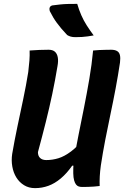

<svg xmlns="http://www.w3.org/2000/svg" viewBox="-20 -961 641 992"><path d="M495 0Q480 2 465 3Q450 4 435 4.5Q420 5 405 5Q395 5 387 2.5Q379 0 373 -7.5Q367 -15 363 -29Q359 -43 358.5 -65.5Q358 -88 360 -121Q371 -191 385.5 -262.5Q400 -334 414.5 -407Q429 -480 441.5 -553Q454 -626 461 -700Q478 -702 493 -702.5Q508 -703 523 -703.5Q538 -704 554 -704Q573 -704 584.5 -697.5Q596 -691 599.5 -676.5Q603 -662 600 -638Q590 -571 577.5 -504.5Q565 -438 551 -372Q537 -306 524 -239Q511 -172 501 -106Q497 -77 495.5 -50.5Q494 -24 495 0ZM161 11Q129 11 104.5 -4Q80 -19 64.5 -44Q49 -69 43.5 -101Q38 -133 43 -166Q55 -236 70 -307Q85 -378 100 -449Q115 -520 126 -589Q130 -622 132 -648.5Q134 -675 133 -700Q159 -702 183 -703Q207 -704 231 -704Q252 -704 263.5 -694Q275 -684 278.5 -665Q282 -646 277 -619Q265 -546 250 -475Q235 -404 216.5 -330Q198 -256 176 -175Q176 -155 187.5 -144.5Q199 -134 219 -134Q251 -134 282 -143.5Q313 -153 347 -178.5Q381 -204 422 -253L392 -105H353Q325 -65 294 -39Q263 -13 230 -1Q197 11 161 11ZM379 -941Q388 -910 400 -882.5Q412 -855 428 -830Q444 -805 464 -778Q447 -775 433 -773Q419 -771 404 -770Q389 -769 370 -769Q355 -769 345 -772Q335 -775 327 -780Q309 -799 296.5 -814Q284 -829 274 -842.5Q264 -856 255 -871Q246 -886 237 -904Q234 -915 237 -922.5Q240 -930 250 -933Q273 -936 291.5 -938Q310 -940 331 -940.5Q352 -941 379 -941Z"/></svg>

Font: Rec Mono Semicasual
Style: Bold Italic
Weight: 700
Italic angle: -10°
Version: Version 1.085; ttfautohint (v1.8.4.7-5d5b)